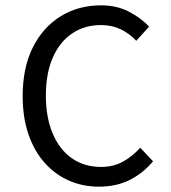

<svg xmlns="http://www.w3.org/2000/svg" viewBox="-20 -688 640 720"><path d="M351 12Q290 12 238 -11Q186 -34 147 -78Q108 -122 86.5 -185Q65 -248 65 -328Q65 -434 103 -510Q141 -586 207.5 -627Q274 -668 359 -668Q418 -668 464 -644Q510 -620 539 -588L491 -535Q466 -562 433 -578Q400 -594 359 -594Q296 -594 249.5 -562Q203 -530 177.5 -471Q152 -412 152 -330Q152 -248 177.5 -187.5Q203 -127 249.5 -94.5Q296 -62 359 -62Q404 -62 439.5 -81Q475 -100 506 -134L554 -83Q516 -38 466 -13Q416 12 351 12Z"/></svg>

Font: Source Code Variable
Style: Regular
Weight: 400
Monospace: yes
Designer: Paul D. Hunt, Teo Tuominen
Foundry: Adobe Systems Incorporated
Version: Version 1.010;hotconv 1.0.106;makeotfexe 2.5.65593